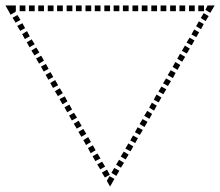

<svg xmlns="http://www.w3.org/2000/svg" viewBox="-29 -675 806 703"><path d="M372 -30 362 -13 374 8 390 -20ZM363 -54 344 -43 355 -25 373 -35ZM389 -60 379 -42 397 -31 408 -50ZM345 -83 327 -73 338 -55 356 -65ZM407 -90 396 -72 414 -61 425 -79ZM328 -113 310 -103 320 -85 339 -95ZM424 -120 413 -102 431 -91 442 -109ZM311 -143 293 -133 303 -114 321 -125ZM441 -150 430 -131 449 -121 459 -139ZM294 -173 276 -162 286 -144 304 -155ZM458 -179 448 -161 466 -151 476 -169ZM276 -203 258 -192 269 -174 287 -185ZM475 -209 465 -191 483 -181 494 -199ZM259 -233 241 -222 252 -204 270 -214ZM493 -239 482 -221 500 -210 511 -229ZM242 -262 224 -252 234 -234 253 -244ZM510 -269 499 -251 518 -240 528 -258ZM225 -292 207 -282 217 -264 235 -274ZM527 -299 517 -281 535 -270 545 -288ZM208 -322 189 -312 200 -293 218 -304ZM544 -329 534 -310 552 -300 562 -318ZM190 -352 172 -341 183 -323 201 -334ZM562 -358 551 -340 569 -330 580 -348ZM173 -382 155 -371 165 -353 184 -363ZM579 -388 568 -370 586 -360 597 -378ZM156 -411 138 -401 148 -383 166 -393ZM596 -418 585 -400 604 -389 614 -408ZM139 -441 121 -431 131 -413 149 -423ZM613 -448 603 -430 621 -419 631 -437ZM122 -471 103 -461 114 -442 132 -453ZM630 -478 620 -460 638 -449 649 -467ZM104 -501 86 -490 97 -472 115 -483ZM648 -508 637 -489 655 -479 666 -497ZM87 -531 69 -520 79 -502 98 -513ZM665 -537 654 -519 673 -509 683 -527ZM70 -561 52 -550 62 -532 80 -542ZM682 -567 672 -549 690 -539 700 -557ZM53 -590 34 -580 45 -562 63 -572ZM699 -597 689 -579 707 -568 717 -587ZM35 -620 17 -610 28 -592 46 -602ZM717 -627 706 -609 724 -598 735 -616ZM731 -655 723 -639 741 -628 757 -655ZM697 -655V-634H718V-655ZM663 -655V-634H684V-655ZM628 -655V-634H649V-655ZM594 -655V-634H615V-655ZM559 -655V-634H580V-655ZM525 -655V-634H546V-655ZM490 -655V-634H511V-655ZM456 -655V-634H477V-655ZM421 -655V-634H442V-655ZM387 -655V-634H408V-655ZM353 -655V-634H374V-655ZM318 -655V-634H339V-655ZM284 -655V-634H305V-655ZM249 -655V-634H270V-655ZM215 -655V-634H236V-655ZM180 -655V-634H201V-655ZM146 -655V-634H167V-655ZM111 -655V-634H132V-655ZM77 -655V-634H98V-655ZM43 -655V-634H64V-655ZM29 -655H-9L10 -621C22 -628 28 -632 29 -632L27 -634H29Z"/></svg>

Font: ABC-Triangle-Monogram
Style: Regular
Weight: 400
Designer: Sadat Fauzi
Foundry: Intuisi Creative
Version: Version 001.000